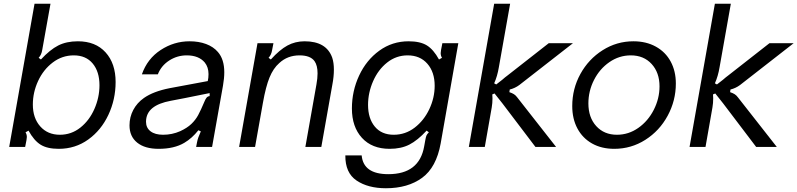

<svg xmlns="http://www.w3.org/2000/svg" viewBox="-20 -783 4249 1023"><path d="M132 -87 116 -78Q123 -67 123 -53Q123 -50 121 -36L114 0H29L164 -763H249L205 -517Q201 -491 186 -475L198 -466Q246 -518 290 -540.5Q334 -563 395 -563Q489 -563 542.5 -504Q596 -445 596 -346Q596 -253 557.5 -171Q519 -89 450 -39.5Q381 10 293 10Q232 10 196.5 -12Q161 -34 132 -87ZM510 -329Q510 -401 474 -444.5Q438 -488 373 -488Q311 -488 261 -450Q211 -412 183 -351.5Q155 -291 155 -226Q155 -154 194.5 -109.5Q234 -65 299 -65Q360 -65 408 -103Q456 -141 483 -202.5Q510 -264 510 -329Z M670 -115Q670 -159 690 -197Q710 -235 747 -261Q797 -296 883 -313L1087 -351Q1091 -368 1091 -388Q1091 -425 1071 -450Q1039 -488 975 -488Q924 -488 881.5 -460.5Q839 -433 821 -387H736Q765 -470 836 -516.5Q907 -563 990 -563Q1039 -563 1078 -548.5Q1117 -534 1141 -506Q1175 -467 1175 -398Q1175 -366 1168 -326L1110 0H1025L1030 -26Q1034 -48 1050 -83L1037 -89Q1003 -46 962 -22Q908 10 825 10Q752 10 711 -23Q670 -56 670 -115ZM940 -84Q977 -101 999.5 -122.5Q1022 -144 1036 -170Q1050 -196 1069 -241Q1075 -256 1081 -263Q1087 -270 1097 -271V-287L963 -260L890 -246Q825 -234 792 -207Q758 -179 758 -134Q758 -102 782 -83.5Q806 -65 849 -65Q897 -65 940 -84Z M1254 0 1352 -553H1437L1430 -517Q1426 -491 1411 -475L1423 -466Q1470 -518 1511.5 -540.5Q1553 -563 1603 -563Q1719 -563 1750 -476Q1759 -449 1759 -412Q1759 -375 1751 -333L1692 0H1607L1666 -333Q1672 -366 1672 -392Q1672 -434 1656 -457Q1634 -488 1576 -488Q1512 -488 1468 -447Q1436 -419 1416 -370Q1396 -321 1381 -236L1339 0Z M1820 45H1907Q1916 145 2049 145Q2214 145 2240 -3L2246 -36Q2249 -53 2252 -60.5Q2255 -68 2265 -78L2253 -87Q2205 -35 2161 -12.5Q2117 10 2056 10Q1962 10 1908.5 -48.5Q1855 -107 1855 -205Q1855 -298 1893.5 -380.5Q1932 -463 2001 -513Q2070 -563 2157 -563Q2219 -563 2254.5 -541Q2290 -519 2319 -466L2335 -475Q2328 -486 2328 -500Q2328 -503 2330 -517L2337 -553H2422L2328 -19Q2305 109 2229 164.5Q2153 220 2036 220Q1941 220 1880 179Q1819 138 1820 45ZM2296 -326Q2296 -399 2257 -443.5Q2218 -488 2152 -488Q2091 -488 2043 -450Q1995 -412 1968 -350.5Q1941 -289 1941 -224Q1941 -152 1977 -108.5Q2013 -65 2078 -65Q2140 -65 2189.5 -103Q2239 -141 2267.5 -201.5Q2296 -262 2296 -326Z M2478 0 2613 -763H2698L2638 -425Q2630 -377 2613 -339L2624 -333L2656 -358Q2673 -373 2683 -380L2904 -553H3033L2747 -330Q2724 -313 2696 -306L2694 -292Q2709 -287 2718.5 -281Q2728 -275 2736 -264L2943 0H2833L2657 -232Q2621 -278 2615 -285L2603 -280Q2604 -273 2604 -259Q2604 -234 2600 -210.5Q2596 -187 2595 -182L2563 0Z M3029 -218Q3029 -310 3072.5 -389Q3116 -468 3191 -515.5Q3266 -563 3355 -563Q3423 -563 3474.5 -534.5Q3526 -506 3553.5 -455Q3581 -404 3581 -338Q3581 -247 3537.5 -166.5Q3494 -86 3418.5 -38Q3343 10 3253 10Q3185 10 3134.5 -18.5Q3084 -47 3056.5 -98.5Q3029 -150 3029 -218ZM3494 -323Q3494 -396 3452 -442Q3410 -488 3341 -488Q3279 -488 3227 -452Q3175 -416 3145 -357Q3115 -298 3115 -232Q3115 -157 3157 -111Q3199 -65 3267 -65Q3329 -65 3381 -101.5Q3433 -138 3463.5 -198Q3494 -258 3494 -323Z M3654 0 3789 -763H3874L3814 -425Q3806 -377 3789 -339L3800 -333L3832 -358Q3849 -373 3859 -380L4080 -553H4209L3923 -330Q3900 -313 3872 -306L3870 -292Q3885 -287 3894.5 -281Q3904 -275 3912 -264L4119 0H4009L3833 -232Q3797 -278 3791 -285L3779 -280Q3780 -273 3780 -259Q3780 -234 3776 -210.5Q3772 -187 3771 -182L3739 0Z"/></svg>

Font: Open Sauce Sans
Style: Italic
Weight: 400
Italic angle: -10°
Designer: Alfredo Marco Pradil
Foundry: Creative Sauce Fz LLC
Version: Version 1.477